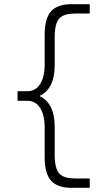

<svg xmlns="http://www.w3.org/2000/svg" viewBox="-20 -790 533 920"><path d="M322 110Q255 110 224.5 75.5Q194 41 194 -35V-180Q194 -239 172 -273Q150 -307 112 -307H64V-353H112Q150 -353 172 -387Q194 -421 194 -480V-625Q194 -701 224.5 -735.5Q255 -770 322 -770H410V-725H340Q303 -725 281.5 -714.5Q260 -704 251 -679Q242 -654 242 -610V-476Q242 -421 224 -384.5Q206 -348 171 -331V-329Q206 -312 224 -275.5Q242 -239 242 -184V-50Q242 -7 251 18.5Q260 44 281.5 54.5Q303 65 340 65H410V110Z"/></svg>

Font: M PLUS 1 Thin Light
Style: Regular
Weight: 300
Version: Version 1.001